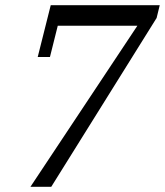

<svg xmlns="http://www.w3.org/2000/svg" viewBox="-20 -718 634 738"><path d="M508 -619H202L172 -499H125L175 -698H594L582 -649L177 0H97Z"/></svg>

Font: IBM Plex Serif
Style: Italic
Weight: 400
Italic angle: -14°
Designer: Mike Abbink, Paul van der Laan, Pieter van Rosmalen
Foundry: Bold Monday
Version: Version 3.001